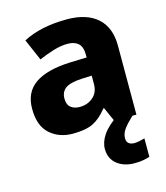

<svg xmlns="http://www.w3.org/2000/svg" viewBox="-117 -649 844 975"><g transform="rotate(-15 305.0 -161.5)"><path d="M326 -559Q429 -559 485.5 -509Q542 -459 542 -363V0H425L392 -74H388Q353 -29 314 -9.5Q275 10 206 10Q134 10 86 -33Q38 -76 38 -165Q38 -252 100 -295Q162 -338 282 -343L373 -346V-359Q373 -402 353 -420Q333 -438 297 -438Q262 -438 222.5 -426Q183 -414 144 -397L95 -510Q140 -534 198 -546.5Q256 -559 326 -559ZM323 -248Q260 -245 235 -226.5Q210 -208 210 -173Q210 -141 228 -126.5Q246 -112 275 -112Q316 -112 345 -137Q374 -162 374 -206V-250ZM455 101Q455 120 466 128.5Q477 137 495 137Q508 137 524 133.5Q540 130 550 127V224Q534 229 515 232.5Q496 236 470 236Q414 236 378 207Q342 178 342 127Q342 91 367 54Q392 17 451 -23L521 0Q487 32 471 54.5Q455 77 455 101Z"/></g></svg>

Font: Noto Sans Cherokee ExtraBold
Style: Regular
Weight: 800
Designer: Monotype Design Team
Foundry: Monotype Imaging Inc.
Version: Version 2.001; ttfautohint (v1.8.4.7-5d5b)